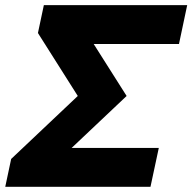

<svg xmlns="http://www.w3.org/2000/svg" viewBox="-53 -723 744 743"><path d="M-32.7 0 -9.8 -107.9 248 -351.6 93.8 -595.2 116.7 -703.1H671.4L639.6 -552.7H309.6L437 -351.6L224.1 -150.4H561.5L529.3 0Z"/></svg>

Font: Schibsted Grotesk ExtraBold
Style: Italic
Weight: 800
Italic angle: -12°
Designer: Bakken & Baeck AS, Henrik Kongsvoll
Foundry: Schibsted ASA
Version: Version 1.100; ttfautohint (v1.8.4.7-5d5b);gftools[0.9.25]